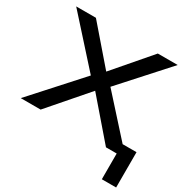

<svg xmlns="http://www.w3.org/2000/svg" viewBox="-182 -816 1146 1163"><g transform="rotate(30 390.5 -234.5)"><path d="M781 180V-67H684L446 -331L733 -649H594L378 -398L161 -649H23L309 -331L10 0H149L378 -264L606 0H681V180Z"/></g></svg>

Font: Gamestation Extended
Style: Regular
Weight: 400
Width: 7
Designer: Jonas Hecksher
Foundry: Jonas Hecksher, Playtypeª, e-types AS
Version: Version 1.003